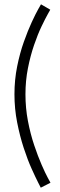

<svg xmlns="http://www.w3.org/2000/svg" viewBox="-20 -744 276 890"><path d="M169 126Q169 126 157 102.5Q145 79 126.5 38Q108 -3 90 -58Q72 -113 59.5 -176.5Q47 -240 47 -307Q47 -374 59.5 -436Q72 -498 90.5 -550Q109 -602 127 -641Q145 -680 157.5 -702Q170 -724 170 -724L213 -699Q213 -699 201.5 -678.5Q190 -658 172.5 -621.5Q155 -585 138 -535.5Q121 -486 109.5 -428Q98 -370 98 -307Q98 -243 109.5 -183Q121 -123 138.5 -71Q156 -19 173 20Q190 59 202 81Q214 103 214 103Z"/></svg>

Font: Lil Grotesk Light
Style: Regular
Weight: 300
Designer: Bastien Sozeau
Foundry: NBR — Bastien Sozeau
Version: Version 3.003; ttfautohint (v1.8.4.7-5d5b);gftools[0.9.33]